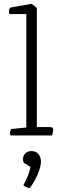

<svg xmlns="http://www.w3.org/2000/svg" viewBox="-20 -695 324 985"><path d="M247 0H34Q31 -8 31 -14Q31 -22 37 -33L115 -41V-623H29Q26 -630 26 -637Q26 -646 32 -656L141 -675Q158 -666 169 -653V-43H237Q253 -43 253 -29Q253 -23 249 -8ZM136 161 102 140Q100 136 99 131Q98 126 98 121Q98 104 110 92Q122 80 142 80Q164 80 177 95Q190 110 190 135Q190 159 174 197.5Q158 236 133 270Q112 267 100 255Q115 227 124.5 203Q134 179 136 161Z"/></svg>

Font: Scope One
Style: Regular
Weight: 400
Designer: Dalton Maag Ltd
Foundry: Dalton Maag Ltd
Version: Version 1.002; ttfautohint (v1.4.1) -l 11 -r 50 -G 50 -x 14 